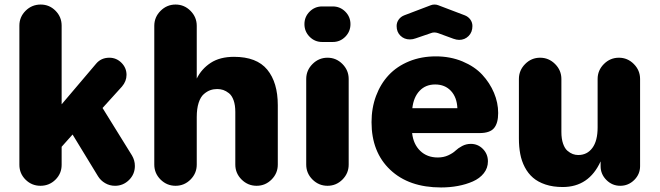

<svg xmlns="http://www.w3.org/2000/svg" viewBox="-20 -806 2889 841"><path d="M64.9 -84V-693.8Q64.9 -731.9 92.3 -759Q119.6 -786.1 158.2 -786.1Q196.3 -786.1 223.1 -759Q250 -731.9 250 -693.8V-349.1L400.9 -526.9Q422.9 -553.2 459 -553.2Q489.7 -553.2 512 -531Q534.2 -508.8 534.2 -478Q534.2 -450.2 514.2 -426.8L429.2 -333L558.1 -125Q570.8 -103.5 570.8 -79.1Q570.8 -43 545.2 -17.6Q519.5 7.8 483.9 7.8Q460.4 7.8 440.7 -3.7Q420.9 -15.1 409.2 -34.2L297.9 -216.8L250 -163.1V-84Q250 -45.9 222.9 -19Q195.8 7.8 157.2 7.8Q119.1 7.8 92 -19Q64.9 -45.9 64.9 -84Z M655.8 -85V-692.9Q655.8 -731 683.3 -758.5Q710.9 -786.1 749 -786.1Q787.1 -786.1 814.5 -758.5Q841.8 -731 841.8 -692.9V-461.9Q862.8 -504.4 903.1 -530.8Q943.4 -557.1 1004.9 -557.1Q1104.5 -557.1 1150.6 -501Q1196.8 -444.8 1196.8 -345.2V-85Q1196.8 -46.9 1169.4 -19.5Q1142.1 7.8 1104 7.8Q1065.9 7.8 1038.3 -19.5Q1010.7 -46.9 1010.7 -85V-315.9Q1010.7 -345.7 1003.2 -366.7Q995.6 -387.7 982.9 -397.7Q970.2 -407.7 957.8 -411.9Q945.3 -416 931.6 -416Q915.5 -416 901.4 -411.1Q887.2 -406.2 872.8 -393.8Q858.4 -381.3 850.1 -355.7Q841.8 -330.1 841.8 -293V-85Q841.8 -46.9 814.5 -19.5Q787.1 7.8 749 7.8Q710.9 7.8 683.3 -19.5Q655.8 -46.9 655.8 -85Z M1391.1 -777.8H1437.5Q1469.7 -777.8 1492.4 -755.1Q1515.1 -732.4 1515.1 -700.2Q1515.1 -668 1492.4 -645Q1469.7 -622.1 1437.5 -622.1H1391.1Q1358.9 -622.1 1336.2 -645Q1313.5 -668 1313.5 -700.2Q1313.5 -732.4 1336.2 -755.1Q1358.9 -777.8 1391.1 -777.8ZM1321.3 -85V-460Q1321.3 -498 1348.9 -525.6Q1376.5 -553.2 1414.6 -553.2Q1452.6 -553.2 1480 -525.6Q1507.3 -498 1507.3 -460V-85Q1507.3 -46.9 1480 -19.5Q1452.6 7.8 1414.6 7.8Q1376.5 7.8 1348.9 -19.5Q1321.3 -46.9 1321.3 -85Z M1717.3 -691.9Q1717.3 -707.5 1726.3 -720.2Q1735.4 -732.9 1750.5 -738.8L1867.2 -783.2Q1874.5 -786.1 1883.3 -786.1Q1892.1 -786.1 1899.4 -783.2L2016.1 -738.8Q2031.2 -732.9 2040.3 -720.2Q2049.3 -707.5 2049.3 -691.9Q2049.3 -665 2032.5 -648.2Q2015.6 -631.3 1991.2 -631.3Q1980 -631.3 1966.3 -636.2L1898.4 -661.1Q1881.3 -666.5 1868.2 -661.1L1801.3 -638.2Q1788.6 -633.3 1775.4 -633.3Q1750.5 -633.3 1733.9 -649.7Q1717.3 -666 1717.3 -691.9ZM1607.4 -271Q1607.4 -333 1627.2 -386Q1647 -439 1682.9 -477.3Q1718.8 -515.6 1772 -537.4Q1825.2 -559.1 1889.2 -559.1Q1952.6 -559.1 2005.9 -536.9Q2059.1 -514.6 2092.3 -478.8Q2125.5 -442.9 2143.8 -399.4Q2162.1 -356 2162.1 -311Q2162.1 -266.6 2144 -244.9Q2126 -223.1 2080.1 -223.1H1785.2Q1790.5 -174.3 1820.6 -145.3Q1850.6 -116.2 1897.5 -116.2Q1922.9 -116.2 1943.1 -125.5Q1963.4 -134.8 1975.1 -146Q1986.8 -157.2 2004.4 -166.5Q2022 -175.8 2042.5 -175.8Q2073.2 -175.8 2095.2 -153.6Q2117.2 -131.3 2117.2 -99.1Q2117.2 -69.8 2099.1 -47.1Q2081.1 -24.4 2051 -11.2Q2021 2 1985.8 8.5Q1950.7 15.1 1912.1 15.1Q1771 15.1 1689.2 -62.3Q1607.4 -139.6 1607.4 -271ZM1786.1 -332H1983.4Q1981.4 -379.9 1955.1 -408Q1928.7 -436 1886.2 -436Q1844.2 -436 1817.9 -408.2Q1791.5 -380.4 1786.1 -332Z M2252.9 -199.2V-460Q2252.9 -498 2280.3 -525.6Q2307.6 -553.2 2345.7 -553.2Q2383.8 -553.2 2411.4 -525.6Q2439 -498 2439 -460V-228Q2439 -198.2 2446.3 -177Q2453.6 -155.8 2465.3 -145.8Q2477.1 -135.7 2488.8 -131.3Q2500.5 -127 2512.7 -127Q2551.8 -127 2574.7 -158Q2597.7 -189 2597.7 -248V-460Q2597.7 -498 2625.2 -525.6Q2652.8 -553.2 2690.9 -553.2Q2729 -553.2 2756.3 -525.6Q2783.7 -498 2783.7 -460V-78.1Q2783.7 -43 2758.1 -17.6Q2732.4 7.8 2696.8 7.8Q2661.6 7.8 2636.2 -17.6Q2610.8 -43 2610.8 -78.1V-99.1Q2559.6 13.2 2444.8 13.2Q2402.3 13.2 2369.4 2.2Q2336.4 -8.8 2314.7 -27.6Q2293 -46.4 2278.8 -73.5Q2264.6 -100.6 2258.8 -131.6Q2252.9 -162.6 2252.9 -199.2Z"/></svg>

Font: Jellee Roman
Style: Bold
Weight: 700
Designer: Alfredo Marco Pradil
Foundry: Alfredo Marco Pradil and JAM Design
Version: Version 1.000